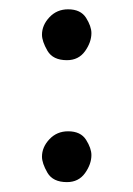

<svg xmlns="http://www.w3.org/2000/svg" viewBox="-20 -520 279 402"><path d="M67.9 -447.3Q67.9 -467.3 83.5 -483.9Q99.1 -500.5 122.6 -500.5Q148.9 -500.5 160.2 -482.7Q171.4 -464.8 171.4 -450.7Q171.4 -431.6 158 -412.8Q144.5 -394 120.1 -394Q90.8 -394 79.3 -413.8Q67.9 -433.6 67.9 -447.3ZM67.9 -191.9Q67.9 -211.9 83.5 -228.5Q99.1 -245.1 122.6 -245.1Q148.9 -245.1 160.2 -227.3Q171.4 -209.5 171.4 -195.3Q171.4 -176.3 158 -157.5Q144.5 -138.7 120.1 -138.7Q90.8 -138.7 79.3 -158.4Q67.9 -178.2 67.9 -191.9Z"/></svg>

Font: Mikhak Regular
Style: Regular
Weight: 400
Designer: Amin Abedi
Version: Version 3.3